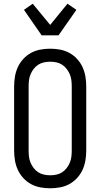

<svg xmlns="http://www.w3.org/2000/svg" viewBox="-20 -1005 540 1033"><path d="M250 8Q223 8 196.5 3Q170 -2 147 -14.5Q124 -27 105.5 -47Q87 -67 76 -91Q65 -115 60.5 -141.5Q56 -168 56 -195V-540Q56 -567 60.5 -593.5Q65 -620 76 -644Q87 -668 105.5 -688Q124 -708 147 -720.5Q170 -733 196.5 -738Q223 -743 250 -743Q277 -743 303.5 -738Q330 -733 353 -720.5Q376 -708 394.5 -688Q413 -668 424 -644Q435 -620 439.5 -593.5Q444 -567 444 -540V-195Q444 -168 439.5 -141.5Q435 -115 424 -91Q413 -67 394.5 -47Q376 -27 353 -14.5Q330 -2 303.5 3Q277 8 250 8ZM250 -62Q267 -62 283.5 -65.5Q300 -69 314 -78Q328 -87 338.5 -100.5Q349 -114 355.5 -129.5Q362 -145 364 -161.5Q366 -178 366 -195V-540Q366 -557 364 -573.5Q362 -590 355.5 -605.5Q349 -621 338.5 -634.5Q328 -648 314 -657Q300 -666 283.5 -669.5Q267 -673 250 -673Q233 -673 216.5 -669.5Q200 -666 186 -657Q172 -648 161.5 -634.5Q151 -621 144.5 -605.5Q138 -590 136 -573.5Q134 -557 134 -540V-195Q134 -178 136 -161.5Q138 -145 144.5 -129.5Q151 -114 161.5 -100.5Q172 -87 186 -78Q200 -69 216.5 -65.5Q233 -62 250 -62ZM204 -815 109 -952 156 -985 250 -871 343 -985 391 -952 295 -815Z"/></svg>

Font: Huly
Style: Regular
Weight: 400
Designer: Belleve Invis
Foundry: Belleve Invis
Version: Version 33.2.5; ttfautohint (v1.8.4)